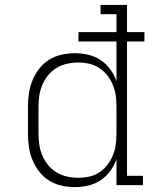

<svg xmlns="http://www.w3.org/2000/svg" viewBox="-20 -755 640 783"><path d="M286 8Q258 8 231 2Q204 -4 180.5 -18.5Q157 -33 140 -55Q123 -77 112.5 -102.5Q102 -128 98 -155.5Q94 -183 94 -210V-320Q94 -347 98 -374.5Q102 -402 112.5 -427.5Q123 -453 140 -475Q157 -497 180.5 -511.5Q204 -526 231 -532Q258 -538 286 -538Q313 -538 340.5 -531.5Q368 -525 390.5 -510Q413 -495 429.5 -472.5Q446 -450 455 -424V-586H300V-624H455V-697H390V-735H498V-624H569V-586H498V-38H563V0H455V-106Q446 -80 429.5 -57.5Q413 -35 390.5 -20Q368 -5 340.5 1.5Q313 8 286 8ZM299 -30Q322 -30 344.5 -35Q367 -40 385.5 -52.5Q404 -65 418 -83Q432 -101 440.5 -122Q449 -143 452 -165Q455 -187 455 -210V-320Q455 -343 452 -365Q449 -387 440.5 -408Q432 -429 418 -447Q404 -465 385 -477.5Q366 -490 344 -495Q322 -500 299 -500Q276 -500 253.5 -495Q231 -490 211 -478Q191 -466 176.5 -448.5Q162 -431 153 -410Q144 -389 140.5 -366Q137 -343 137 -320V-210Q137 -187 140.5 -164Q144 -141 153 -120Q162 -99 176.5 -81.5Q191 -64 211 -52Q231 -40 253.5 -35Q276 -30 299 -30Z"/></svg>

Font: Iosevka Curly Slab XLtEx
Style: Regular
Weight: 200
Width: 7
Monospace: yes
Designer: Belleve Invis
Foundry: Belleve Invis
Version: Version 11.1.0; ttfautohint (v1.8.3)